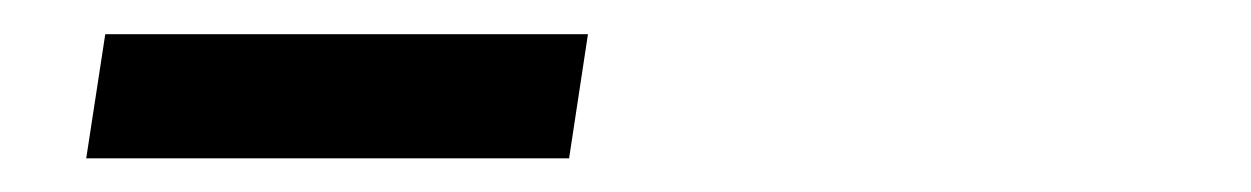

<svg xmlns="http://www.w3.org/2000/svg" viewBox="-20 -720 743 114"><path d="M31.2 -626 42.5 -699.7H329.1L317.9 -626Z"/></svg>

Font: Gelasio
Style: Italic
Weight: 400
Italic angle: -8.5°
Designer: Eben Sorkin
Foundry: Eben Sorkin
Version: Version 1.008